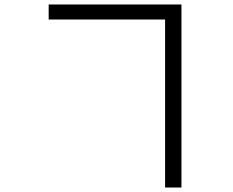

<svg xmlns="http://www.w3.org/2000/svg" viewBox="-20 -786 1040 856"><path d="M197 -699H716V50H789V-766H197Z"/></svg>

Font: ChiuKong Gothic MN Normal
Style: Regular
Weight: 350
Designer: Ryoko NISHIZUKA 西塚涼子 (kana, bopomofo & ideographs); Paul D. Hunt (Latin, Greek & Cyrillic); Sandoll Communications 산돌커뮤니
Foundry: Adobe
Version: Version 1.300